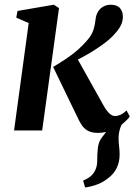

<svg xmlns="http://www.w3.org/2000/svg" viewBox="-20 -566 584 833"><path d="M349.5 247.5 340.5 217.5Q362.5 208.5 375 197.2Q387.5 186 394.5 169.5Q402 152.5 401.8 129.5Q401.5 106.5 404 83Q406 50 422.8 29.2Q439.5 8.5 452.5 -8.5L523 -48Q507 -28.5 500.5 -7Q494 14.5 494.5 37.5Q494.5 51.5 496.8 69.5Q499 87.5 499 104.5Q499 135.5 486.8 162Q474.5 188.5 448 208Q428.5 223.5 404.2 233.2Q380 243 349.5 247.5ZM41 0 104.5 -466 50.5 -489.5 56 -518.5 213.5 -545.5 236 -531 163 0ZM404 10.5Q379.5 10.5 363.2 2.2Q347 -6 336.2 -21.2Q325.5 -36.5 316.5 -56.5L210.5 -275.5Q241.5 -294 267.5 -311.5Q293.5 -329 315.5 -348Q337.5 -367 356 -388.5Q378.5 -413.5 385.8 -437.8Q393 -462 394.5 -481.5Q397 -503.5 406.8 -517.8Q416.5 -532 430.8 -538.8Q445 -545.5 459.5 -545.5Q488 -545.5 500.5 -530.8Q513 -516 513 -495.5Q513.5 -473.5 503.5 -454.5Q493.5 -435.5 478 -419.5Q462 -400.5 436.5 -381Q411 -361.5 381.8 -343.5Q352.5 -325.5 324 -310.8Q295.5 -296 273.5 -286L307.5 -326L428 -110.5Q440.5 -88 453.2 -75.2Q466 -62.5 479.5 -62.5Q489.5 -62.5 502.5 -68Q515.5 -73.5 529 -87L543 -60.5Q533.5 -47 514 -30.5Q494.5 -14 466.5 -1.8Q438.5 10.5 404 10.5Z"/></svg>

Font: Merriweather 72pt SemiBold
Style: Italic
Weight: 600
Italic angle: -7.8°
Version: Version 2.101